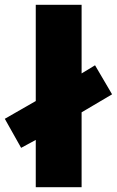

<svg xmlns="http://www.w3.org/2000/svg" viewBox="-35 -780 487 800"><path d="M114 0V-197L53 -164L-15 -285L114 -359V-760H305V-474L361 -508L432 -387L305 -312V0Z"/></svg>

Font: Noto Sans Gujarati UI Black
Style: Regular
Weight: 900
Designer: Jelle Bosma - Monotype Design Team, Universal Thirst
Foundry: Monotype Imaging Inc.
Version: Version 2.106; ttfautohint (v1.8.4.7-5d5b)